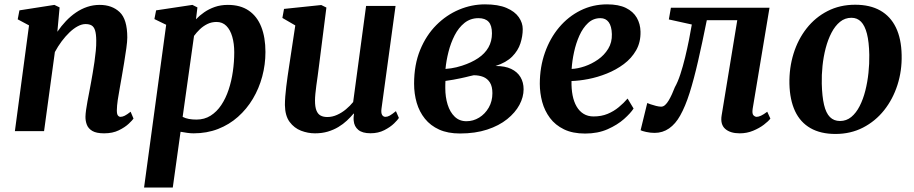

<svg xmlns="http://www.w3.org/2000/svg" viewBox="-20 -590 4114 864"><path d="M238.1 -447.1Q255.8 -473.1 276.7 -495.1Q297.6 -517.2 321.7 -533.6Q345.7 -550 372.5 -559Q399.3 -568 428.6 -568Q484 -568 518.4 -535.6Q552.8 -503.3 552.8 -421.2Q552.8 -403.8 548.5 -372.8Q544.2 -341.8 538.6 -307.9Q533 -274 528.3 -247Q524.2 -222 519 -194.2Q513.7 -166.3 509.9 -140.1Q506.1 -113.8 505.8 -93.8Q505.7 -76.3 510.7 -70.2Q515.7 -64.2 522.2 -64.2Q531.2 -64.2 541.3 -69.3Q551.5 -74.4 567.8 -87.2L580.8 -56.4Q576.4 -49.5 559.5 -33.4Q542.5 -17.3 514.7 -3.7Q486.9 10 448.5 10Q413.8 10 395.6 -0.7Q377.5 -11.4 370.9 -28.5Q364.3 -45.6 364.6 -64.8Q364.9 -77.7 367.3 -95.3Q369.7 -113 373.6 -133.7Q377.5 -154.5 381.7 -176.1Q385.8 -197.8 389.5 -218Q393.1 -238.4 397.3 -262.4Q401.6 -286.4 405.1 -311.7Q408.7 -337 411.1 -361.6Q413.5 -386.1 413.1 -407.9Q412.8 -437.2 407.8 -453.1Q402.9 -469 392.4 -475.4Q381.9 -481.7 364.9 -481.7Q348.1 -481.7 329.6 -471.7Q311 -461.7 292.8 -444.3Q274.5 -426.8 257.5 -404.1Q240.6 -381.4 226.9 -355.8L178.3 0H47L110.6 -475.8L59.7 -503L67.4 -543.4L224.9 -568L248.2 -556.6Z M628.3 254 727.8 -478.5 674.8 -504.2 682.5 -543.4 845.8 -568 868.4 -556.6 861.9 -503.2Q877.6 -520 898.9 -534.7Q920.2 -549.5 946.8 -558.8Q973.4 -568 1005.4 -568Q1061.9 -568 1099.4 -542.3Q1137 -516.6 1155.7 -469.2Q1174.5 -421.8 1174.5 -356Q1174.5 -299.4 1160 -245.7Q1145.6 -192 1118 -145.6Q1090.4 -99.3 1051 -64.3Q1011.6 -29.2 961.2 -9.6Q910.8 10 851.3 10Q837.3 10 822.2 7.8Q807 5.6 792.5 3L757.5 254ZM801.9 -64.1Q814.7 -57.5 830.1 -54.7Q845.5 -51.9 864 -51.9Q900.1 -51.9 927.8 -69.5Q955.5 -87 975.7 -117.2Q995.8 -147.3 1008.8 -186.3Q1021.8 -225.3 1027.9 -268.6Q1034.1 -311.8 1034.1 -354.6Q1034.1 -394 1025.1 -424.9Q1016.2 -455.8 998.6 -473.5Q981.1 -491.2 954.4 -491.2Q932 -491.2 913.1 -481.9Q894.2 -472.5 879.2 -458.1Q864.2 -443.7 853.1 -428.4Z M1397.4 10Q1365.6 10 1334.7 -1.8Q1303.9 -13.7 1283.3 -41.4Q1262.8 -69.2 1262.1 -117.4Q1262.1 -134.9 1263.7 -155.9Q1265.3 -176.8 1268.1 -200Q1271 -223.1 1274.3 -246.9Q1277.7 -270.7 1281.2 -293.2L1308.8 -475.6L1250.7 -509.3L1258.1 -549.9L1425.7 -567.4L1448.8 -556L1414.9 -289.2Q1412.4 -267.7 1409.3 -246.3Q1406.2 -224.9 1403.5 -205.1Q1400.9 -185.2 1399.2 -168Q1397.5 -150.8 1397.5 -137.4Q1397.5 -109.4 1403.8 -93.2Q1410.1 -77 1422.4 -70.2Q1434.7 -63.4 1453 -63.4Q1475.3 -63.4 1496.8 -73.1Q1518.2 -82.7 1536.8 -98.2Q1555.4 -113.7 1569.2 -130.8L1627.4 -563.4H1760L1696.7 -100.9Q1694.2 -81.7 1699.5 -72.9Q1704.7 -64.2 1714.6 -64.2Q1723.6 -64.2 1733.4 -69.6Q1743.3 -75 1761.7 -89.8L1775 -59.2Q1770.3 -51.3 1753.5 -34.7Q1736.6 -18.2 1709.5 -4.3Q1682.4 9.7 1647.3 9.7Q1610.9 9.7 1592.5 -5.5Q1574 -20.7 1571.7 -46.6Q1571.4 -49.1 1571.2 -52.8Q1571 -56.4 1571.2 -60.7Q1571.5 -65 1572 -69.5Q1572.5 -74 1573 -78L1571.3 -79Q1557.8 -63 1541 -47.2Q1524.1 -31.4 1502.7 -18.5Q1481.2 -5.6 1455.2 2.2Q1429.1 10 1397.4 10Z M2049.9 10.7Q1995.4 10.7 1956.3 -6.9Q1917.3 -24.5 1892.2 -55.7Q1867.1 -86.9 1855.2 -127.4Q1843.4 -167.8 1843.4 -213.5Q1843.4 -298.5 1870.4 -364.7Q1897.5 -431 1943.1 -476.8Q1988.8 -522.7 2045.7 -546.6Q2102.5 -570.4 2162.3 -570.4Q2221.9 -570.4 2259.4 -554.3Q2296.9 -538.2 2314.6 -512.6Q2332.3 -487.1 2332.3 -459Q2332.3 -427.1 2321.8 -394.7Q2311.4 -362.4 2284.9 -335.5Q2258.3 -308.6 2209.9 -293Q2252.4 -293.3 2280.3 -279.9Q2308.2 -266.5 2322.2 -243Q2336.2 -219.4 2336.2 -188.3Q2336.2 -153.2 2317.5 -118.2Q2298.7 -83.2 2262.3 -53.9Q2225.8 -24.5 2172.3 -6.9Q2118.8 10.7 2049.9 10.7ZM2078.8 -44.5Q2109.7 -44.5 2136.2 -60.8Q2162.8 -77.1 2179.3 -105.7Q2195.8 -134.4 2195.8 -170.7Q2195.8 -200.8 2184.7 -218.6Q2173.6 -236.3 2154.7 -243.9Q2135.8 -251.4 2111.8 -251.4Q2104.5 -250.1 2095.2 -247.7Q2085.9 -245.3 2075.3 -242.8Q2064.8 -240.3 2053.3 -237.9Q2037.3 -234.6 2020.3 -231.4Q2003.2 -228.2 1984.5 -225.8Q1984 -217.8 1983.9 -209.7Q1983.8 -201.6 1983.8 -193.9Q1983.8 -153.2 1994.4 -119.2Q2005 -85.2 2026.3 -64.8Q2047.5 -44.5 2078.8 -44.5ZM1984.7 -279.8Q1997.9 -280.8 2009.9 -282.6Q2021.8 -284.5 2034 -287.3Q2046.1 -290.2 2059.2 -294.4Q2102 -308.3 2132.1 -328.6Q2162.2 -348.9 2178 -376.7Q2193.8 -404.5 2193.8 -440Q2193.8 -475.7 2178.6 -492Q2163.4 -508.3 2133.2 -508.3Q2097.1 -508.3 2070.3 -487Q2043.6 -465.6 2025.9 -431Q2008.3 -396.5 1998.2 -356.6Q1988.1 -316.8 1984.7 -279.8Z M2831.1 -101.7Q2817.8 -80.8 2788.1 -54.4Q2758.3 -28 2714.3 -8.5Q2670.3 11 2613.1 11Q2556.9 11 2517.9 -8Q2478.8 -27 2454.8 -59.2Q2430.7 -91.5 2419.9 -131.4Q2409.2 -171.3 2409.1 -212.7Q2409.2 -288.2 2432.2 -353.2Q2455.1 -418.2 2496.1 -466.9Q2537.2 -515.6 2592.3 -543Q2647.5 -570.4 2711.8 -570.4Q2763.7 -570.4 2796.6 -554.3Q2829.5 -538.1 2845.6 -510.2Q2861.6 -482.2 2862.3 -447.7Q2863.3 -399.8 2842.6 -363.7Q2821.9 -327.5 2787.2 -301.6Q2752.6 -275.8 2710.9 -259.1Q2669.3 -242.4 2627.5 -234.3Q2585.8 -226.3 2551.8 -225.4Q2551 -190.5 2556.6 -161.4Q2562.2 -132.4 2574.6 -111Q2587 -89.5 2606.1 -77.8Q2625.3 -66 2651.3 -66Q2686.2 -66 2714.2 -77.6Q2742.2 -89.2 2764.5 -107.8Q2786.9 -126.3 2804.1 -146.5ZM2681.8 -508.3Q2649.7 -508.3 2626.3 -486.5Q2602.9 -464.7 2587.3 -429.9Q2571.7 -395.1 2563.2 -355.4Q2554.6 -315.7 2552.4 -279.8Q2579.5 -280.8 2611.2 -291.6Q2642.9 -302.4 2671.1 -322.1Q2699.4 -341.8 2716.9 -370.5Q2734.5 -399.2 2733.4 -436.4Q2732.4 -472.2 2719.1 -490.3Q2705.8 -508.3 2681.8 -508.3Z M3367 -100.6Q3363.7 -78.2 3370.6 -71.2Q3377.6 -64.2 3384.8 -64.2Q3393.2 -64.2 3404.5 -69.4Q3415.9 -74.6 3432.6 -87.2L3446.7 -56.4Q3438 -44.5 3417.4 -28.8Q3396.9 -13.2 3368.8 -1.6Q3340.8 10 3308.8 10Q3266.1 10 3243.4 -10.1Q3220.7 -30.2 3227.4 -70.9L3297.7 -499H3160.6Q3140.1 -396.8 3121.3 -315Q3102.6 -233.2 3083.2 -171.8Q3063.7 -110.5 3040.8 -70Q3020 -32.5 2991 -12.2Q2962 8 2925.5 8Q2906.8 8 2887.4 3.7Q2868 -0.7 2862.7 -4L2892.6 -126.4Q2896.8 -124.4 2907.9 -120.6Q2918.9 -116.7 2932.2 -113.4Q2945.4 -110 2955.2 -110Q2964.7 -110 2973.1 -117.6Q2981.5 -125.2 2989.1 -137.9Q2996.6 -150.5 3003.7 -166.1Q3010.8 -181.6 3016.9 -197.6Q3030 -220.5 3041.6 -255.9Q3053.2 -291.3 3063 -331.6Q3072.7 -372 3080.5 -410.9Q3088.3 -449.8 3093.2 -479.7L2989.8 -502.5L2999.1 -555.3H3442.8Z M3828.3 -568.7Q3895.1 -568.7 3941.1 -542.7Q3987.2 -516.6 4011.6 -466.2Q4036 -415.7 4037.4 -342.7Q4039.1 -271.7 4018.5 -207.6Q3997.9 -143.5 3958.5 -93.9Q3919 -44.3 3863.5 -15.8Q3808 12.8 3739.5 12.8Q3673 12.8 3627.3 -13.3Q3581.5 -39.4 3557.8 -89.8Q3534.2 -140.2 3532.4 -212.6Q3531 -284.5 3551 -348.8Q3571 -413.1 3609.9 -462.5Q3648.8 -512 3704.2 -540.3Q3759.5 -568.7 3828.3 -568.7ZM3811.6 -510Q3782.4 -510 3760.1 -491.8Q3737.8 -473.6 3721.8 -442.8Q3705.7 -411.9 3695.6 -373.3Q3685.6 -334.8 3681.3 -293.5Q3677 -252.3 3678 -213.3Q3679.4 -155.7 3688.2 -118.4Q3696.9 -81.2 3714.7 -63.3Q3732.4 -45.5 3760 -45.5Q3788.8 -45.5 3810.8 -63.6Q3832.8 -81.8 3848.4 -112.5Q3864.1 -143.2 3873.9 -181.8Q3883.7 -220.5 3888.1 -262.2Q3892.5 -303.8 3891.8 -343.3Q3890.7 -401.3 3881.3 -438Q3871.9 -474.7 3854.7 -492.3Q3837.4 -510 3811.6 -510Z"/></svg>

Font: Merriweather 7pt Light
Style: Italic
Weight: 300
Italic angle: -7.8°
Designer: Eben Sorkin
Foundry: Eben Sorkin
Version: Version 2.200;gftools[0.9.31]